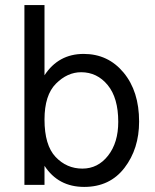

<svg xmlns="http://www.w3.org/2000/svg" viewBox="-20 -727 610 755"><path d="M304 -64Q365 -64 405 -115Q445 -166 445 -248Q445 -342 403.5 -392.5Q362 -443 299 -443Q245 -443 200 -398Q155 -353 155 -257Q155 -156 198.5 -110Q242 -64 304 -64ZM155 -707V-431Q210 -515 309 -515Q405 -515 466 -441.5Q527 -368 527 -249Q527 -142 469.5 -67Q412 8 311 8Q209 8 155 -75V0H76V-707Z"/></svg>

Font: Hind
Style: Regular
Weight: 400
Designer: Manushi Parikh, Satya Rajpurohit
Foundry: Indian Type Foundry
Version: Version 2.000;PS 1.0;hotconv 1.0.79;makeotf.lib2.5.61930